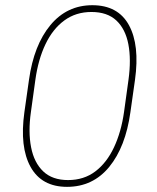

<svg xmlns="http://www.w3.org/2000/svg" viewBox="-20 -705 602 734"><path d="M478.5 -275.9Q460 -143.1 397.5 -66.9Q335 9.3 236.3 9.3Q139.2 9.3 96.9 -66.9Q54.7 -143.1 73.2 -275.9L90.8 -399.9Q109.4 -532.7 172.6 -608.9Q235.8 -685.1 333 -685.1Q431.2 -685.1 472.9 -608.9Q514.6 -532.7 496.1 -399.9ZM471.2 -399.9Q481.9 -477.5 470.7 -535.9Q459.5 -594.2 424.8 -626.7Q390.1 -659.2 329.6 -659.2Q270 -659.2 225.8 -626.7Q181.6 -594.2 153.8 -535.9Q126 -477.5 115.2 -399.9L98.1 -276.4Q87.4 -200.7 98.9 -141.8Q110.4 -83 145.3 -49.8Q180.2 -16.6 240.2 -16.6Q300.8 -16.6 344.5 -49.8Q388.2 -83 415.8 -141.8Q443.4 -200.7 454.1 -276.4Z"/></svg>

Font: Robert Sans Thin
Style: Italic
Weight: 100
Italic angle: -8°
Designer: Christian Robertson (extended by Adam Twardoch)
Foundry: Google
Version: Version 12.135;April 2, 2019;FontCreator 11.5.0.2425 64-bit;